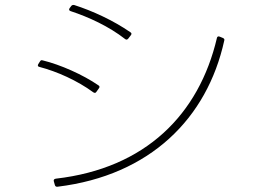

<svg xmlns="http://www.w3.org/2000/svg" viewBox="-20 -756 1040 763"><path d="M275 -736C270 -737 266 -736 263 -732L257 -724C253 -719 254 -714 260 -712C333 -688 413 -651 477 -601C482 -597 486 -598 490 -603L500 -616C504 -621 503 -625 498 -628C430 -675 347 -713 275 -736ZM871 -594C873 -599 871 -603 866 -605L854 -610C848 -613 843 -611 842 -605C771 -302 559 -87 202 -46C195 -45 192 -41 194 -35L198 -21C199 -16 203 -13 209 -14C577 -59 803 -286 871 -594ZM137 -490C206 -472 287 -436 351 -389C356 -386 360 -386 363 -391L373 -405C377 -410 376 -414 371 -417C310 -459 220 -499 150 -516C143 -518 142 -516 139 -512L132 -501C129 -496 130 -491 137 -490Z"/></svg>

Font: LINE Seed JP_OTF Thin
Style: Regular
Weight: 250
Designer: LY Corporation & Fontrix & Fontworks
Version: Version 1.007